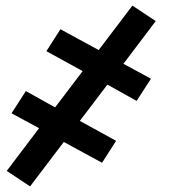

<svg xmlns="http://www.w3.org/2000/svg" viewBox="-20 -494 640 683"><path d="M87 169 4 114 119 -38 21 -91 72 -170 176 -112 274 -241 145 -312 195 -390 331 -316 451 -474 534 -419 419 -267 517 -214 466 -135 362 -193 264 -64 393 7 343 85 207 11Z"/></svg>

Font: Iosevka Extended
Style: Bold Italic
Weight: 700
Width: 7
Italic angle: -9°
Monospace: yes
Designer: Belleve Invis
Foundry: Belleve Invis
Version: Version 32.5.0; ttfautohint (v1.8.4)